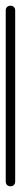

<svg xmlns="http://www.w3.org/2000/svg" viewBox="-20 -650 73 670"><path d="M0 -17H33V-614H0ZM17 -33Q9 -33 4.5 -28.5Q0 -24 0 -17Q0 -9 4.5 -4.5Q9 0 17 0Q24 0 28.5 -4.5Q33 -9 33 -17Q33 -24 28.5 -28.5Q24 -33 17 -33ZM17 -630Q9 -630 4.5 -625.5Q0 -621 0 -614Q0 -606 4.5 -601.5Q9 -597 17 -597Q24 -597 28.5 -601.5Q33 -606 33 -614Q33 -621 28.5 -625.5Q24 -630 17 -630Z"/></svg>

Font: Wavefont Light
Style: Regular
Weight: 300
Version: Version 3.004;gftools[0.9.33]